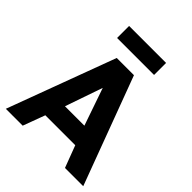

<svg xmlns="http://www.w3.org/2000/svg" viewBox="-243 -1033 1175 1175"><g transform="rotate(45 344.5 -446.0)"><path d="M10 0 270 -700H419L680 0H522L468 -143H209L156 0ZM255 -267H423L339 -510ZM185 -788V-892H505V-788Z"/></g></svg>

Font: Golos Text SemiBold
Style: Regular
Weight: 600
Designer: A.Korolkova, Vitaly Kuzmin
Foundry: ParaType Ltd
Version: Version 2.004